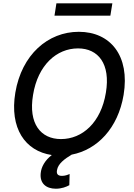

<svg xmlns="http://www.w3.org/2000/svg" viewBox="-20 -929 808 1158"><path d="M725.5 -356.5C764.6 -592.7 646 -737.2 455.3 -737.2C269.2 -737.2 110.8 -599.4 72.4 -370C36.9 -156.2 131 -17.8 292.3 6C250 39.1 229 78.1 225.5 115.4C219.1 176.1 257.1 209.2 316.8 209.2C351.6 209.2 380.7 197.8 398.1 187.9L399.9 120.4C389.2 125 373.6 131.7 354 131.7C327.4 131.7 319.6 119 323.9 96.9C329.9 59.3 367.9 30.2 412.3 3.6C566.8 -25.9 691.8 -155.9 725.5 -356.5ZM179.3 -356.5C208.5 -536.9 321.7 -637.1 450.6 -637.1C572.4 -637.1 647.7 -544 618.6 -370C589.1 -189.6 476.6 -90.2 347.7 -90.2C226.2 -90.2 149.9 -182.5 179.3 -356.5ZM308.6 -834.5H645.6L657.7 -909.1H320.3Z"/></svg>

Font: Margiela Sans Medium
Style: Italic
Weight: 500
Italic angle: -9.39999°
Designer: Stefan Endress, Andreas Faust
Version: Version 1.100;FEAKit 1.0